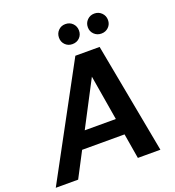

<svg xmlns="http://www.w3.org/2000/svg" viewBox="-179 -1022 1045 1145"><g transform="rotate(-20 343.5 -449.0)"><path d="M-22 0 357 -700H511L642 0H499L407 -549L120 0ZM111 -159 164 -263H533L550 -159ZM365 -771Q338 -771 320 -789Q302 -807 302 -834Q302 -861 320 -879.5Q338 -898 365 -898Q393 -898 411 -879.5Q429 -861 429 -834Q429 -807 411 -789Q393 -771 365 -771ZM549 -771Q522 -771 503.5 -789Q485 -807 485 -834Q485 -861 503.5 -879.5Q522 -898 549 -898Q576 -898 594.5 -879.5Q613 -861 613 -834Q613 -807 594.5 -789Q576 -771 549 -771Z"/></g></svg>

Font: DM Sans
Style: Bold Italic
Weight: 700
Italic angle: -10°
Designer: Colophon Foundry, Jonny Pinhorn
Foundry: Colophon Foundry
Version: Version 4.004;gftools[0.9.30]